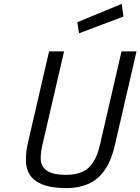

<svg xmlns="http://www.w3.org/2000/svg" viewBox="-20 -956 721 986"><path d="M189 -144Q189 -58 317 -58Q396 -58 435.5 -95Q475 -132 493 -211L604 -692H681L570 -211Q544 -97 483.5 -43.5Q423 10 320 10Q113 10 113 -134Q113 -183 124 -225L232 -692H309L199 -217Q189 -177 189 -144ZM386 -785 377 -842 605 -936 614 -871Z"/></svg>

Font: TitilliumWebItalic
Style: Italic
Weight: 400
Italic angle: -13°
Version: Version 1.001;PS 57.000;hotconv 1.0.70;makeotf.lib2.5.55311